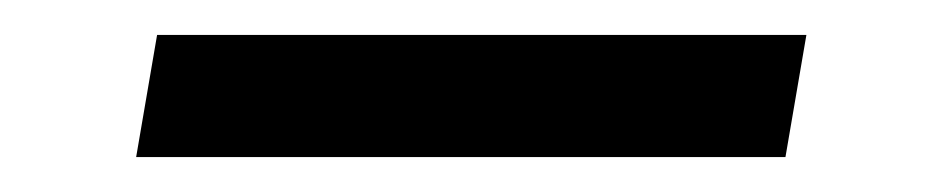

<svg xmlns="http://www.w3.org/2000/svg" viewBox="-20 -395 540 110"><path d="M430 -305H58L70 -375H442Z"/></svg>

Font: Iosevka Term Curly Oblique
Style: Regular
Weight: 400
Italic angle: -9°
Designer: Belleve Invis
Foundry: Belleve Invis
Version: Version 32.3.0